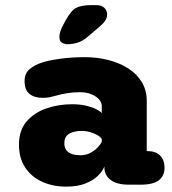

<svg xmlns="http://www.w3.org/2000/svg" viewBox="-20 -706 659 734"><path d="M472.5 0Q427 0 403 -18Q379 -36 379 -67V-69.5Q372.5 -52 354.5 -34.2Q336.5 -16.5 306.5 -4.5Q276.5 7.5 233.5 7.5Q182 7.5 141 -11.2Q100 -30 76.2 -65.8Q52.5 -101.5 52.5 -153Q52.5 -208 82 -242Q111.5 -276 158 -291.8Q204.5 -307.5 255 -307.5Q287 -307.5 311 -301.5Q335 -295.5 349.8 -287.5Q364.5 -279.5 369 -273.5V-301Q369 -311 363 -320.2Q357 -329.5 346 -337Q335 -344.5 319.8 -349Q304.5 -353.5 286 -353.5Q258.5 -353.5 235.2 -349.5Q212 -345.5 193 -340Q180.5 -336.5 169.2 -334.2Q158 -332 143 -332Q111 -332 92.5 -347.2Q74 -362.5 74 -395.5Q74 -426.5 93.8 -442.2Q113.5 -458 139.5 -466.5Q164.5 -475 208.8 -481.2Q253 -487.5 304 -487.5Q352.5 -487.5 395.5 -476.2Q438.5 -465 471.2 -443.8Q504 -422.5 522.5 -391.5Q541 -360.5 541 -321V-128.5H542.5Q575 -128.5 592 -111.5Q609 -94.5 609 -64.5Q609 -34.5 587.8 -17.2Q566.5 0 517 0ZM369 -174.5Q365.5 -181.5 353.5 -188.8Q341.5 -196 325.2 -200.8Q309 -205.5 291.5 -205.5Q264 -205.5 245 -195Q226 -184.5 226 -158.5Q226 -141.5 234.2 -131.2Q242.5 -121 256.2 -116.8Q270 -112.5 286 -112.5Q309 -112.5 326 -121.8Q343 -131 354 -143Q365 -155 369 -164ZM239 -537Q226.5 -537 216.8 -542.8Q207 -548.5 207 -565Q207 -583.5 221.5 -610.5L231.5 -629Q252 -666.5 272.2 -676.5Q292.5 -686.5 330.5 -686.5H348Q368.5 -686.5 379 -676Q389.5 -665.5 389.5 -650Q389.5 -629 365 -608L319 -568.5Q296 -548.5 276.2 -542.8Q256.5 -537 239 -537Z"/></svg>

Font: Sono ExtraLight Monospace ExtraBold
Style: Regular
Weight: 800
Version: Version 2.112